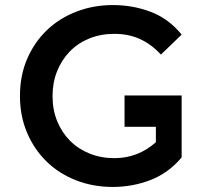

<svg xmlns="http://www.w3.org/2000/svg" viewBox="-20 -730 809 760"><path d="M699 -352V-107Q647 -45 576 -17.5Q505 10 426 10Q348 10 280.5 -16.5Q213 -43 164 -91Q115 -139 87 -205Q59 -271 59 -350Q59 -431 87.5 -497Q116 -563 165.5 -610.5Q215 -658 282.5 -684Q350 -710 427 -710Q506 -710 577 -683Q648 -656 699 -593L617 -514Q579 -555 534 -575.5Q489 -596 433 -596Q378 -596 333 -577.5Q288 -559 256 -526Q224 -493 206 -448Q188 -403 188 -350Q188 -295 206.5 -250Q225 -205 257.5 -172.5Q290 -140 335 -122Q380 -104 433 -104Q526 -104 597 -167V-228H473V-352Z"/></svg>

Font: Afrihost Sans Med
Style: Regular
Weight: 500
Designer: Afrihost SP Pty Ltd
Version: Version 1.000